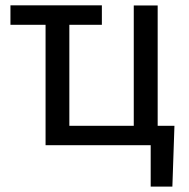

<svg xmlns="http://www.w3.org/2000/svg" viewBox="-20 -549 715 726"><path d="M365.2 -528.8H19.5V-455.1H152.3V0H549.8V156.7H631.8L639.6 -73.2H576.2V-528.3H485.8V-73.2H242.2V-455.1H365.2Z"/></svg>

Font: Bert Sans
Style: Regular
Weight: 400
Designer: Christian Robertson (Google), Cristiano Sobral
Foundry: Google, Cristiano Sobral
Version: Version 3.101